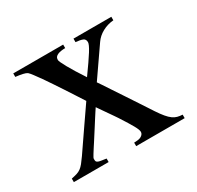

<svg xmlns="http://www.w3.org/2000/svg" viewBox="-106 -571 712 693"><g transform="rotate(-30 250.0 -224.5)"><path d="M231.9 -449.2V-434.6Q222.7 -434.6 214.6 -433.3Q206.5 -432.1 200.4 -429.4Q194.3 -426.8 190.9 -422.4Q187.5 -418 187.5 -410.6Q187.5 -404.3 202.9 -376.5Q218.3 -348.6 247.6 -304.2Q265.1 -328.6 277.8 -346.9Q290.5 -365.2 298.6 -378.2Q306.6 -391.1 310.3 -399.4Q314 -407.7 314 -412.1Q314 -424.8 303.7 -429Q293.5 -433.1 274.9 -434.6V-449.2H432.6V-434.6Q407.7 -432.6 386.5 -421.1Q365.2 -409.7 352.1 -390.6L269 -270.5Q270.5 -269 280 -254.4Q289.6 -239.7 303.5 -218.8Q317.4 -197.8 333.5 -173.6Q349.6 -149.4 363.3 -128.4Q377 -107.4 386.7 -92.8Q396.5 -78.1 397.5 -76.2Q410.2 -57.1 420.2 -45.2Q430.2 -33.2 439.5 -26.6Q448.7 -20 458 -17.6Q467.3 -15.1 479 -14.6V0H276.9V-14.6L291.5 -15.6Q302.7 -16.6 310.1 -22.5Q317.4 -28.3 317.4 -36.6Q317.4 -44.9 307.1 -63.5Q296.9 -82 272.5 -119.6Q269 -125 262.9 -133.8Q256.8 -142.6 249.5 -153.1Q242.2 -163.6 234.6 -174.6Q227.1 -185.5 220.7 -194.8Q218.3 -191.4 212.2 -182.1Q206.1 -172.9 198.2 -160.4Q190.4 -147.9 181.6 -134.3Q172.9 -120.6 165 -108.4Q157.2 -96.2 151.1 -86.7Q145 -77.1 142.6 -73.7Q133.8 -60.1 129.6 -53.2Q125.5 -46.4 123.5 -42.7Q121.6 -39.1 121.6 -37.4Q121.6 -35.6 121.6 -32.7Q121.6 -28.3 123 -25.6Q124.5 -22.9 128.7 -21Q132.8 -19 140.9 -17.8Q148.9 -16.6 162.1 -14.6V0H17.1V-14.6Q31.2 -17.6 40.5 -20.5Q49.8 -23.4 57.1 -28.8Q64.5 -34.2 71.8 -43.2Q79.1 -52.2 89.4 -66.9Q117.2 -106.9 146 -149.4Q174.8 -191.9 202.6 -231.4Q191.9 -248 179.4 -267.3Q167 -286.6 154.1 -306.2Q141.1 -325.7 128.7 -344.5Q116.2 -363.3 105 -379.2Q93.8 -395 85 -406.7Q76.2 -418.5 70.8 -423.3Q65.4 -427.2 53.5 -429.9Q41.5 -432.6 23.9 -434.6V-449.2Z"/></g></svg>

Font: Dima Niloofar
Style: Regular
Weight: 400
Designer: R.Balvardi
Foundry: Dima Software Group
Version: Version 3.00;November 13, 2018;FontCreator 11.5.0.2427 64-bi